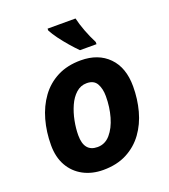

<svg xmlns="http://www.w3.org/2000/svg" viewBox="-141 -868 866 981"><g transform="rotate(-20 292.5 -378.0)"><path d="M253 10Q192 10 144.5 -15.5Q97 -41 70.5 -88Q44 -135 44 -200Q44 -272 62 -336.5Q80 -401 116 -450.5Q152 -500 206.5 -528Q261 -556 334 -556Q429 -556 485 -499Q541 -442 541 -340Q541 -271 524 -208Q507 -145 471.5 -96Q436 -47 381.5 -18.5Q327 10 253 10ZM265 -110Q306 -110 334.5 -143Q363 -176 378 -228.5Q393 -281 393 -340Q393 -381 377.5 -408.5Q362 -436 323 -436Q290 -436 265 -413.5Q240 -391 224 -355Q208 -319 200 -278Q192 -237 192 -200Q192 -110 265 -110ZM349 -606Q329 -626 306 -652.5Q283 -679 263 -706Q243 -733 231 -756V-766H383Q391 -732 405.5 -693.5Q420 -655 439 -618V-606Z"/></g></svg>

Font: Noto IKEA Latin
Style: Bold Italic
Weight: 700
Italic angle: -12°
Designer: Monotype Design Team
Foundry: Monotype Imaging Inc.
Version: Version 1.0